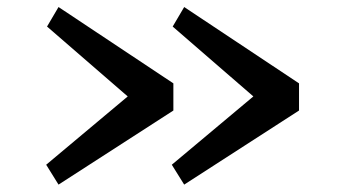

<svg xmlns="http://www.w3.org/2000/svg" viewBox="-20 -570 972 538"><path d="M465.8 -260.3 144 -52.7 109.4 -108.4 337.9 -299.8 111.8 -495.6 144 -550.3 465.8 -336.4ZM817.9 -260.3 496.1 -52.7 461.4 -108.4 689.9 -299.8 463.9 -495.6 496.1 -550.3 817.9 -336.4Z"/></svg>

Font: Merriweather
Style: Regular
Weight: 400
Designer: Eben Sorkin
Foundry: Eben Sorkin
Version: Version 1.584; ttfautohint (v1.8.1)